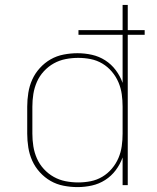

<svg xmlns="http://www.w3.org/2000/svg" viewBox="-20 -755 640 783"><path d="M296 8Q268 8 239.5 2.5Q211 -3 186.5 -17Q162 -31 142.5 -52.5Q123 -74 111.5 -99.5Q100 -125 95.5 -153.5Q91 -182 91 -210V-320Q91 -348 95.5 -376.5Q100 -405 111.5 -430.5Q123 -456 142.5 -477.5Q162 -499 186.5 -513Q211 -527 239.5 -532.5Q268 -538 296 -538Q326 -538 355 -531.5Q384 -525 409 -509Q434 -493 452 -469Q470 -445 480 -417V-613H300V-632H480V-735H501V-632H570V-613H501V0H480V-113Q470 -85 452 -61Q434 -37 409 -21Q384 -5 355 1.5Q326 8 296 8ZM299 -11Q325 -11 350 -16Q375 -21 397 -34Q419 -47 436 -67Q453 -87 463 -110.5Q473 -134 476.5 -159Q480 -184 480 -210V-320Q480 -346 476.5 -371Q473 -396 463 -419.5Q453 -443 436 -463Q419 -483 397 -496Q375 -509 350 -514Q325 -519 299 -519Q273 -519 247.5 -514Q222 -509 199.5 -496.5Q177 -484 159 -464.5Q141 -445 130.5 -421Q120 -397 116 -371.5Q112 -346 112 -320V-210Q112 -184 116 -158.5Q120 -133 130.5 -109Q141 -85 159 -65.5Q177 -46 199.5 -33.5Q222 -21 247.5 -16Q273 -11 299 -11Z"/></svg>

Font: Iosevka Curly Thin Extended
Style: Regular
Weight: 100
Width: 7
Monospace: yes
Designer: Belleve Invis
Foundry: Belleve Invis
Version: Version 11.1.0; ttfautohint (v1.8.3)